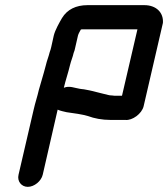

<svg xmlns="http://www.w3.org/2000/svg" viewBox="-20 -688 653 746"><path d="M266 -482C269 -489 271 -496 272 -502L283 -550C285 -558 291 -567 294 -573C296 -574 298 -574 299 -574H514L454 -316H432C427 -316 421 -316 416 -317C402 -317 396 -321 384 -323C365 -327 347 -333 327 -337L306 -341C299 -342 294 -342 290 -343C270 -346 250 -356 228 -347C235 -377 245 -405 252 -435C256 -452 263 -467 266 -482ZM541 -668H320C275 -668 241 -651 221 -618C211 -601 194 -571 189 -550L179 -505C177 -498 176 -492 173 -485C169 -468 162 -452 158 -434C153 -414 148 -398 142 -377L131 -339C125 -312 117 -290 111 -263L52 -9C46 16 63 38 88 38C113 38 140 16 146 -9L204 -262C210 -259 215 -258 222 -256L239 -252C267 -248 299 -244 322 -237C346 -228 376 -222 410 -222H467C494 -219 531 -246 538 -275L613 -599C616 -639 587 -668 541 -668Z"/></svg>

Font: Electronic
Style: ExBlkIt
Weight: 900
Version: Version 1.011